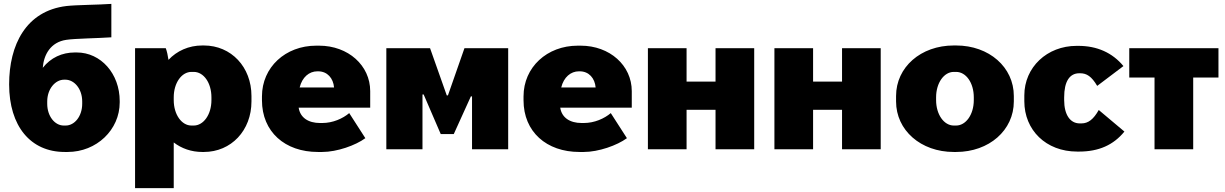

<svg xmlns="http://www.w3.org/2000/svg" viewBox="-20 -768 6303 988"><path d="M313 14H328C477 14 596 -100 596 -241V-248C596 -389 499 -498 375 -498H365C299 -498 241 -471 200 -419C205 -486 240 -551 321 -563C368 -570 482 -571 553 -576V-748C485 -743 374 -743 322 -737C113 -712 27 -536 27 -334C27 -119 137 14 313 14ZM308 -122C262 -122 223 -170 223 -234V-246C223 -310 264 -358 310 -358H316C363 -358 403 -310 403 -246V-234C403 -170 364 -122 318 -122Z M675 200H874V-35C914 -4 965 14 1021 14H1029C1170 14 1274 -97 1274 -246V-274C1274 -423 1170 -534 1029 -534H1021C951 -534 890 -506 847 -460C844 -481 839 -505 833 -520H675ZM965 -122C915 -122 874 -178 874 -253V-267C874 -342 915 -398 965 -398H977C1028 -398 1068 -342 1068 -267V-253C1068 -178 1027 -122 977 -122Z M1616 14H1638C1714 14 1810 -20 1860 -57L1777 -186C1744 -158 1693 -135 1638 -135H1627C1566 -135 1525 -163 1517 -213V-214H1885V-299C1885 -431 1772 -533 1622 -533H1607C1449 -533 1328 -422 1328 -272V-252C1328 -90 1446 14 1616 14ZM1522 -318C1535 -371 1571 -401 1613 -401H1617C1665 -401 1695 -365 1699 -318Z M1968 0H2154V-282H2160L2248 -78H2315L2403 -272H2409V0H2595V-520H2370L2285 -277H2279L2193 -520H1968Z M2962 14H2984C3060 14 3156 -20 3206 -57L3123 -186C3090 -158 3039 -135 2984 -135H2973C2912 -135 2871 -163 2863 -213V-214H3231V-299C3231 -431 3118 -533 2968 -533H2953C2795 -533 2674 -422 2674 -272V-252C2674 -90 2792 14 2962 14ZM2868 -318C2881 -371 2917 -401 2959 -401H2963C3011 -401 3041 -365 3045 -318Z M3314 0H3513V-203H3662V0H3861V-520H3662V-348H3513V-520H3314Z M3965 0H4164V-203H4313V0H4512V-520H4313V-348H4164V-520H3965Z M4888 14H4900C5070 14 5197 -98 5197 -246V-274C5197 -422 5070 -534 4900 -534H4888C4718 -534 4591 -422 4591 -274V-246C4591 -98 4718 14 4888 14ZM4888 -122C4838 -122 4797 -178 4797 -253V-267C4797 -342 4838 -398 4888 -398H4900C4951 -398 4991 -342 4991 -267V-253C4991 -178 4950 -122 4900 -122Z M5523 12H5533C5634 12 5710 -22 5766 -91L5634 -202C5607 -154 5580 -133 5545 -133H5536C5488 -133 5456 -176 5456 -253V-267C5456 -349 5484 -391 5534 -391H5538C5572 -391 5597 -375 5626 -326L5761 -428C5704 -497 5625 -532 5529 -532H5520C5368 -532 5251 -422 5251 -277V-247C5251 -99 5362 12 5523 12Z M5921 0H6120V-369H6250V-520H5791V-369H5921Z"/></svg>

Font: Fixel Display Black
Style: Regular
Weight: 900
Designer: AlfaBravo + MacPaw
Foundry: Kyrylo Tkachov, Marchela Mozhyna, Serhii Makarenko, Maria Weinstein, Zakhar Kryvoshyya
Version: Version 1.211